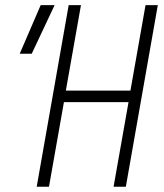

<svg xmlns="http://www.w3.org/2000/svg" viewBox="-20 -713 626 733"><path d="M413.6 0 470.7 -323.2H224.1L167 0H120.1L242.2 -693.4H289.1L231.4 -367.2H478L535.6 -693.4H582.5L460.4 0ZM55.2 -507.8 135.3 -693.4H188.5L101.1 -507.8Z"/></svg>

Font: Cascadia Mono PL ExtraLight
Style: Italic
Weight: 200
Italic angle: -10°
Monospace: yes
Designer: Aaron Bell
Foundry: Saja Typeworks
Version: Version 2404.023; ttfautohint (v1.8.4)